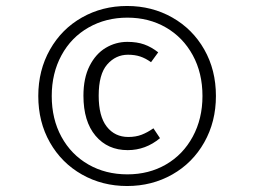

<svg xmlns="http://www.w3.org/2000/svg" viewBox="-20 -756 850 642"><path d="M702 -435Q702 -349 663 -280Q624 -211 556 -172.5Q488 -134 405 -134Q322 -134 254 -172.5Q186 -211 147 -279.5Q108 -348 108 -435Q108 -521 147 -590Q186 -659 254 -697.5Q322 -736 405 -736Q488 -736 556 -697.5Q624 -659 663 -590.5Q702 -522 702 -435ZM153 -435Q153 -358 185.5 -298.5Q218 -239 275.5 -206Q333 -173 406 -173Q478 -173 535 -206Q592 -239 624.5 -299Q657 -359 657 -435Q657 -512 624.5 -571.5Q592 -631 535 -664Q478 -697 406 -697Q334 -697 276 -664Q218 -631 185.5 -571Q153 -511 153 -435ZM509 -581 485 -548Q467 -561 449 -567Q431 -573 408 -573Q367 -573 338.5 -540.5Q310 -508 310 -436Q310 -367 337 -332.5Q364 -298 409 -298Q434 -298 453.5 -305.5Q473 -313 493 -327L515 -294Q467 -254 407 -254Q340 -254 299.5 -302Q259 -350 259 -436Q259 -495 279.5 -535.5Q300 -576 333.5 -596Q367 -616 406 -616Q438 -616 462 -607.5Q486 -599 509 -581Z"/></svg>

Font: Statis Sans Light
Style: Regular
Weight: 300
Designer: bBox Type GmbH
Foundry: bBox Type GmbH
Version: Version 1.000